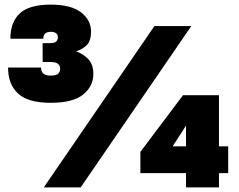

<svg xmlns="http://www.w3.org/2000/svg" viewBox="-20 -813 1035 833"><path d="M200 -367Q102 -367 58.5 -407Q15 -447 15 -520H158Q158 -503 168 -494Q178 -485 200 -485Q223 -485 232 -493Q241 -501 241 -515Q241 -528 231.5 -536Q222 -544 199 -544H165V-626H198Q216 -626 223.5 -632.5Q231 -639 231 -652Q231 -663 223 -669Q215 -675 200 -675Q186 -675 177 -668.5Q168 -662 168 -645H25Q25 -717 66 -755Q107 -793 200 -793Q288 -793 331.5 -759.5Q375 -726 375 -676Q375 -637 357.5 -618.5Q340 -600 310 -590Q340 -580 362.5 -557Q385 -534 385 -492Q385 -439 341 -403Q297 -367 200 -367ZM170 0 650 -700H810L330 0ZM787 0V-62H589V-154L774 -400H930V-178H970V-62H930V0ZM729 -178H787V-268Z"/></svg>

Font: Golos Text
Style: Bold
Weight: 700
Designer: A.Korolkova, Vitaly Kuzmin
Foundry: ParaType Ltd
Version: Version 2.004